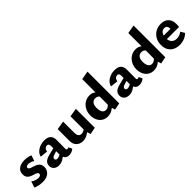

<svg xmlns="http://www.w3.org/2000/svg" viewBox="222 -1877 3046 3046"><g transform="rotate(-45 1745.0 -354.0)"><path d="M186 15Q156 15 126.5 10.5Q97 6 71 -1.5Q45 -9 27 -19L60 -122Q85 -102 118 -90.5Q151 -79 179 -79Q211 -79 224.5 -90.5Q238 -102 238 -117Q238 -134 224 -144.5Q210 -155 187.5 -162Q165 -169 140 -177Q115 -185 92.5 -199Q70 -213 56 -236Q42 -259 42 -297Q42 -344 65.5 -375.5Q89 -407 129.5 -423Q170 -439 221 -439Q255 -439 292 -432Q329 -425 356 -412L322 -315Q303 -334 272.5 -342.5Q242 -351 224 -351Q193 -351 181 -341Q169 -331 169 -318Q169 -301 183.5 -291.5Q198 -282 221 -274.5Q244 -267 270 -258.5Q296 -250 318.5 -236Q341 -222 356 -198.5Q371 -175 371 -137Q371 -108 360.5 -81Q350 -54 328 -32.5Q306 -11 271 2Q236 15 186 15Z M781 11Q729 11 703.5 -24Q678 -59 679 -123L680 -283Q681 -304 677.5 -319Q674 -334 665 -342.5Q656 -351 641 -351Q626 -351 611.5 -344Q597 -337 586.5 -320.5Q576 -304 573 -279L444 -293Q451 -326 471.5 -352.5Q492 -379 522.5 -398Q553 -417 589.5 -427Q626 -437 664 -437Q742 -437 776.5 -401Q811 -365 810 -304L809 -104Q809 -92 814.5 -85.5Q820 -79 828 -79Q836 -79 843.5 -81.5Q851 -84 859 -89L888 -30Q870 -13 842.5 -1Q815 11 781 11ZM555 11Q499 11 466.5 -18.5Q434 -48 434 -96Q434 -128 448.5 -152Q463 -176 494.5 -193Q526 -210 576 -221L740 -261L745 -203L615 -161Q591 -154 580.5 -142Q570 -130 570 -116Q570 -101 580.5 -92Q591 -83 609 -83Q631 -83 661.5 -97.5Q692 -112 729 -132L738 -87Q694 -43 649 -16Q604 11 555 11Z M1095 8Q1030 8 987 -33Q944 -74 944 -143V-412L1089 -436V-182Q1089 -141 1106 -116Q1123 -91 1158 -91Q1175 -91 1193 -97Q1211 -103 1227 -114.5Q1243 -126 1254 -142L1291 -101Q1263 -67 1231.5 -43Q1200 -19 1166.5 -5.5Q1133 8 1095 8ZM1258 12 1231 -74V-412L1375 -436V-11Z M1649 11Q1593 11 1551 -16Q1509 -43 1486 -90.5Q1463 -138 1463 -199Q1463 -266 1491 -319.5Q1519 -373 1567.5 -404Q1616 -435 1677 -435Q1713 -435 1741 -424Q1769 -413 1788.5 -392Q1808 -371 1818 -343L1791 -292Q1777 -315 1756.5 -326.5Q1736 -338 1711 -338Q1682 -338 1660.5 -323.5Q1639 -309 1628 -281.5Q1617 -254 1617 -215Q1617 -174 1626.5 -144.5Q1636 -115 1655 -99.5Q1674 -84 1700 -84Q1721 -84 1746 -96Q1771 -108 1790 -139L1833 -101Q1812 -67 1785 -42Q1758 -17 1723.5 -3Q1689 11 1649 11ZM1807 12 1780 -74V-698L1923 -723V-11Z M2358 11Q2306 11 2280.5 -24Q2255 -59 2256 -123L2257 -283Q2258 -304 2254.5 -319Q2251 -334 2242 -342.5Q2233 -351 2218 -351Q2203 -351 2188.5 -344Q2174 -337 2163.5 -320.5Q2153 -304 2150 -279L2021 -293Q2028 -326 2048.5 -352.5Q2069 -379 2099.5 -398Q2130 -417 2166.5 -427Q2203 -437 2241 -437Q2319 -437 2353.5 -401Q2388 -365 2387 -304L2386 -104Q2386 -92 2391.5 -85.5Q2397 -79 2405 -79Q2413 -79 2420.5 -81.5Q2428 -84 2436 -89L2465 -30Q2447 -13 2419.5 -1Q2392 11 2358 11ZM2132 11Q2076 11 2043.5 -18.5Q2011 -48 2011 -96Q2011 -128 2025.5 -152Q2040 -176 2071.5 -193Q2103 -210 2153 -221L2317 -261L2322 -203L2192 -161Q2168 -154 2157.5 -142Q2147 -130 2147 -116Q2147 -101 2157.5 -92Q2168 -83 2186 -83Q2208 -83 2238.5 -97.5Q2269 -112 2306 -132L2315 -87Q2271 -43 2226 -16Q2181 11 2132 11Z M2683 11Q2627 11 2585 -16Q2543 -43 2520 -90.5Q2497 -138 2497 -199Q2497 -266 2525 -319.5Q2553 -373 2601.5 -404Q2650 -435 2711 -435Q2747 -435 2775 -424Q2803 -413 2822.5 -392Q2842 -371 2852 -343L2825 -292Q2811 -315 2790.5 -326.5Q2770 -338 2745 -338Q2716 -338 2694.5 -323.5Q2673 -309 2662 -281.5Q2651 -254 2651 -215Q2651 -174 2660.5 -144.5Q2670 -115 2689 -99.5Q2708 -84 2734 -84Q2755 -84 2780 -96Q2805 -108 2824 -139L2867 -101Q2846 -67 2819 -42Q2792 -17 2757.5 -3Q2723 11 2683 11ZM2841 12 2814 -74V-698L2957 -723V-11Z M3260 14Q3197 14 3148.5 -10.5Q3100 -35 3072.5 -82.5Q3045 -130 3045 -197Q3045 -269 3076 -323Q3107 -377 3160 -407.5Q3213 -438 3281 -438Q3365 -438 3410 -390.5Q3455 -343 3455 -263Q3455 -248 3454.5 -231Q3454 -214 3451 -197H3336V-257Q3336 -303 3321 -327Q3306 -351 3271 -351Q3241 -351 3220 -334.5Q3199 -318 3188 -288.5Q3177 -259 3177 -221Q3177 -158 3209 -124Q3241 -90 3297 -90Q3328 -90 3356.5 -100.5Q3385 -111 3411 -131L3452 -62Q3422 -32 3388 -15.5Q3354 1 3321 7.5Q3288 14 3260 14ZM3112 -197 3128 -272H3442V-197Z"/></g></svg>

Font: Ysabeau Office ExtraBold
Style: Regular
Weight: 800
Designer: Christian Thalmann (Catharsis Fonts)
Version: Version 2.001;gftools[0.9.30]; featfreeze: tnum,lnum,ss02